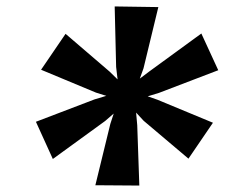

<svg xmlns="http://www.w3.org/2000/svg" viewBox="-20 -877 705 596"><path d="M91.5 -499 273.5 -568.5 310 -579.5 278 -589.5 107.5 -660.5 183.5 -772 320.5 -654.5 345 -630.5 340.5 -669 336 -857 471.5 -855 425.5 -665 414 -633 442.5 -654.5 605 -773 657.5 -659 473 -588.5 438.5 -578 468.5 -567.5 641 -496 565 -384.5 426 -502 402.5 -527.5 406 -488.5 412.5 -301 276 -302 322.5 -492.5 333 -524.5 306.5 -501.5 144 -383.5Z"/></svg>

Font: Merriweather 36pt Black
Style: Italic
Weight: 900
Italic angle: -7.8°
Version: Version 2.101